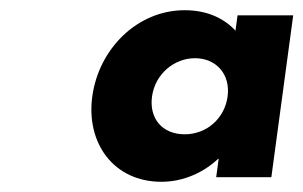

<svg xmlns="http://www.w3.org/2000/svg" viewBox="-20 -860 594 376"><path d="M160.7 -671C148.3 -579 203.1 -504 296.1 -504C340.1 -504 379.7 -523 407.2 -549H408.2L403.4 -513H511.4L554.2 -830H445.2L441.2 -800C417.5 -825 384.6 -840 341.6 -840C248.6 -840 173.3 -764 160.7 -671ZM277.7 -671C283.7 -715 320.9 -746 361.9 -746C402.9 -746 431.7 -715 425.7 -671C419.9 -628 384.7 -597 341.7 -597C297.7 -597 271.9 -628 277.7 -671Z"/></svg>

Font: Hussar Techniczny
Style: Bold 
Weight: 700
Foundry: Cannot Into Space Fonts
Version: Version 0.77